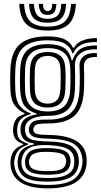

<svg xmlns="http://www.w3.org/2000/svg" viewBox="-20 -801 532 1012"><path d="M231.2 191.9Q139.5 191.9 90.2 160.7Q40.8 129.5 35.4 68.7Q34.6 57.6 35.2 48Q35.8 38.5 37.8 29.3Q42.1 5.6 58.7 -11.9Q75.2 -29.5 101.4 -37.7V-43Q78.6 -49.6 65.8 -63.1Q53 -76.7 49.7 -101.1Q48.9 -107.1 48.9 -114.1Q48.9 -121 49.7 -128.7Q52.3 -153.4 64 -171.3Q75.7 -189.3 109.2 -199.6V-204.8Q84.2 -213.9 61.3 -241.3Q38.4 -268.7 35.5 -317.4Q34.6 -333.4 34.2 -348.7Q33.7 -364 33.7 -379.5Q33.7 -394.9 34.2 -410.7Q34.6 -426.6 35.4 -443.5Q40.4 -532.3 88.1 -570.8Q135.8 -609.2 231.5 -609.2Q291 -609.2 321.7 -593.2Q352.4 -577.2 364.4 -549.5H369.6Q382.9 -572.2 405.9 -583.2Q428.9 -594.2 452.5 -597.5Q476.1 -600.8 490.9 -600V-579.3Q437.4 -580.3 407.9 -564.8Q378.4 -549.4 366.7 -520H361.4Q352 -552.7 322.8 -570.7Q293.6 -588.6 231.5 -588.6Q149.4 -588.6 107.4 -554.8Q65.4 -520.9 61.2 -443Q60 -419.7 59.6 -399.6Q59.2 -379.4 59.6 -359.9Q60 -340.3 61.2 -318.6Q64.3 -266.4 86.8 -240Q109.3 -213.6 141.5 -204.5V-199.3Q106.6 -189.5 90.3 -173Q74 -156.5 70.9 -128.6Q70.1 -120.6 70.2 -114.6Q70.2 -108.5 71.1 -100.8Q73.5 -77.3 85 -65.8Q96.6 -54.3 127.6 -43.9V-38.6Q94.8 -27 79.6 -11Q64.4 5 58.8 29.3Q56.4 38.5 55.1 47.1Q53.7 55.8 55.2 68.4Q61.5 123 103.8 148.4Q146 173.8 231.2 173.8Q320.2 173.8 362.2 147.9Q404.2 122.1 413.3 67.1Q414.9 58 414.8 47.9Q414.7 37.7 412.9 27.4Q404.7 -22.9 363.6 -45.5Q322.5 -68.1 236.2 -70.1Q199.4 -70.9 179.2 -74.3Q158.9 -77.8 149.5 -84.3Q140.1 -90.8 135.5 -100.3Q132.8 -105.6 132.1 -115.1Q131.4 -124.5 132.9 -129.7Q140.7 -155.5 161.7 -163.4Q182.7 -171.3 231.5 -170.7Q312.2 -169.7 352.7 -205.1Q393.3 -240.4 398.6 -318.7Q399.9 -340.6 400.4 -361.2Q400.8 -381.7 400.6 -403.3Q400.3 -424.9 399.2 -450.2Q397.7 -486.2 421 -504.9Q444.3 -523.6 490.9 -521.3V-500.7Q454.2 -501.8 437.7 -489Q421.3 -476.3 422.4 -449.5Q423.4 -426.6 423.7 -405Q424.1 -383.3 423.7 -361.8Q423.3 -340.3 421.9 -317.8Q415.9 -228.8 370.8 -189.4Q325.6 -150.1 231.5 -150.1Q203.8 -150.1 188.4 -148.2Q173.1 -146.2 166.1 -140.8Q159.1 -135.3 155.9 -124.5Q155.3 -122.8 155.2 -117.5Q155.1 -112.1 157 -108.7Q161.1 -101.3 168 -97.5Q174.8 -93.6 190.4 -92.1Q206.1 -90.5 236.3 -89.9Q332.6 -88.1 381.2 -58.8Q429.8 -29.5 435.9 27.7Q437 38.2 437 48.7Q437.1 59.2 436 67.5Q427.6 129.7 377.7 160.8Q327.9 191.9 231.2 191.9ZM231.2 137.4Q283.7 137.4 313.3 127.8Q342.8 118.2 355.7 102.3Q368.6 86.4 370.7 67.8Q372 57.2 371.7 47.1Q371.3 36.9 369.3 27.1Q365.2 6.2 349.7 -6.9Q334.3 -20.1 306.2 -27.1Q278.1 -34 236 -36Q170.7 -39.3 139 -23.8Q107.3 -8.3 96.5 29.6Q94.1 37.8 93.1 46.7Q92.1 55.6 94.2 69.4Q99.8 106.7 133.2 122Q166.6 137.4 231.2 137.4ZM231.2 120Q171.9 120 144.9 107.7Q117.8 95.3 113.2 68.7Q111.3 57.6 112.2 48.1Q113.1 38.7 115.9 29.2Q123.9 1.2 151.2 -10.1Q178.5 -21.4 237.6 -20.2Q272.8 -19.5 295.9 -14.3Q319 -9.1 331.8 1.1Q344.7 11.3 348.8 27.5Q351.8 38.6 351.9 48.2Q351.9 57.9 349.4 67.8Q343.1 95.6 315.7 107.8Q288.4 120 231.2 120ZM231.2 101.1Q260 101.1 279.2 98Q298.5 95 309.6 87.6Q320.7 80.3 325 67.5Q328.7 58.3 329 48Q329.2 37.7 324.2 27.5Q320.7 18.3 310.6 12.5Q300.5 6.6 282.3 3.5Q264.1 0.4 236.1 -0.5Q189.1 -1.9 166.6 6Q144.1 13.9 138.7 28.7Q133.1 39.2 132.6 49.8Q132.2 60.4 135.3 68.7Q140.8 85.7 163.1 93.4Q185.3 101.1 231.2 101.1ZM231.2 156.4Q149.6 156.4 114.1 135.4Q78.7 114.4 73.4 68.2Q72 55.9 72.9 46.9Q73.9 37.8 75.7 28.9Q81.3 0.9 100.3 -15.3Q119.3 -31.4 158.9 -39.6V-44.8Q127.5 -49.1 111.1 -62.1Q94.7 -75 89.3 -100.8Q87.9 -107.9 87.8 -114.1Q87.7 -120.3 88.5 -128.9Q91.3 -158.3 111.3 -174.4Q131.3 -190.5 172.6 -198V-203.1Q133.7 -213.2 111.7 -240.1Q89.8 -267 86.7 -321Q85.5 -341 85.2 -360.1Q84.9 -379.2 85.4 -399Q86 -418.9 86.8 -440.9Q90.5 -506.4 124.8 -537.2Q159.1 -568.1 231.5 -568.1Q288.1 -568.1 317.5 -548.6Q346.9 -529.2 357.2 -484H362.4Q372.9 -512.4 388.1 -529.4Q403.2 -546.4 427.8 -553.9Q452.4 -561.4 490.9 -561.5V-540.8Q432.1 -543 402 -518.1Q371.8 -493.3 374.9 -447.3Q375.9 -428.3 376 -405Q376.1 -381.6 375.8 -359.4Q375.6 -337.2 374.6 -321.5Q370.1 -252.6 334.7 -221.1Q299.3 -189.5 231.4 -190.5Q206.6 -190.9 181 -185.8Q155.5 -180.7 136.8 -168.3Q118.2 -156 113.3 -134.2Q111.7 -126.9 111.9 -117.2Q112.1 -107.4 113.5 -101.7Q120.8 -72.1 150.4 -64.2Q179.9 -56.3 236.1 -55.1Q287 -54.1 320.2 -45.5Q353.4 -36.8 371.3 -19Q389.2 -1.2 394 27.5Q395.6 37 395.8 47.4Q396 57.7 394.3 67.7Q387.1 115.9 345.8 136.2Q304.6 156.4 231.2 156.4ZM231.5 -213.5Q286.6 -213.5 316.2 -239Q345.8 -264.5 349.7 -322.8Q350.9 -341 351.2 -359.8Q351.6 -378.7 351.4 -398.8Q351.2 -418.8 350.3 -440.3Q347.6 -498.1 317.5 -522.8Q287.4 -547.4 231.5 -547.4Q174.3 -547.4 144.9 -521.9Q115.5 -496.4 112.4 -439.4Q111 -407.9 111.1 -379.2Q111.1 -350.5 112.4 -321.6Q115.4 -265.6 145.7 -239.5Q175.9 -213.5 231.5 -213.5ZM231.5 -234.1Q188.2 -234.1 164.4 -255.1Q140.6 -276.1 138.1 -323.4Q136.7 -353.2 136.8 -380.5Q136.9 -407.9 138.1 -437.6Q140.6 -485.5 164.4 -506.2Q188.2 -526.9 231.5 -526.9Q274.8 -526.9 298.6 -506.5Q322.3 -486.1 324.6 -439.4Q325.5 -419 325.7 -400Q325.8 -381 325.5 -362.4Q325.1 -343.7 324 -323.9Q320.9 -276.2 297.1 -255.2Q273.2 -234.1 231.5 -234.1ZM231.5 -254.7Q259.6 -254.7 277.7 -271Q295.8 -287.3 298.2 -326.2Q299.3 -344 299.7 -361.3Q300.1 -378.5 299.9 -397.4Q299.8 -416.2 298.8 -438.3Q297.2 -475 279.1 -490.7Q261 -506.3 231.5 -506.3Q201.7 -506.3 183.7 -490.2Q165.7 -474.1 163.7 -436.5Q162.6 -407.5 162.5 -380.9Q162.3 -354.3 163.7 -324.9Q165.8 -287.5 183.6 -271.1Q201.5 -254.7 231.5 -254.7ZM230.9 -640Q154.5 -640 119.9 -672.7Q85.2 -705.4 81.5 -780.5H107.2Q110.3 -716.3 139.1 -688.5Q167.9 -660.6 230.9 -660.6Q293.5 -660.6 322.3 -688.5Q351 -716.3 354.5 -780.5H380.2Q375.9 -705.4 341.2 -672.7Q306.6 -640 230.9 -640ZM230.9 -681.2Q181 -681.2 158.3 -704.2Q135.6 -727.3 133 -780.5H158.5Q160.8 -738.5 177.5 -720.1Q194.3 -701.8 230.9 -701.8Q267.3 -701.8 284 -720.1Q300.8 -738.5 303.2 -780.5H328.8Q325.9 -727.3 303.1 -704.2Q280.4 -681.2 230.9 -681.2ZM230.9 -722.4Q207.5 -722.4 196.7 -735.9Q185.9 -749.3 184.2 -780.5H206.8Q206.7 -760.5 213.2 -751.7Q219.7 -742.9 230.9 -742.9Q242.3 -742.9 248.7 -751.7Q255.2 -760.5 255 -780.5H277.5Q275.7 -749.3 264.8 -735.9Q254 -722.4 230.9 -722.4Z"/></svg>

Font: Big Shoulders Inline Text SC Thin
Style: Regular
Weight: 100
Designer: Patric King
Foundry: XO Type Co
Version: Version 2.002